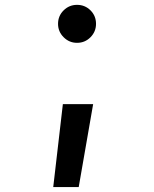

<svg xmlns="http://www.w3.org/2000/svg" viewBox="-20 -547 626 780"><path d="M293 -373Q261.2 -373 238.5 -395.8Q215.8 -418.5 215.8 -450.2Q215.8 -482.4 238.5 -504.9Q261.2 -527.3 293 -527.3Q325.2 -527.3 347.7 -504.9Q370.1 -482.4 370.1 -450.2Q370.1 -418.5 347.7 -395.8Q325.2 -373 293 -373ZM196.3 212.9 235.4 -124H358.4L299.8 212.9Z"/></svg>

Font: Cascadia Mono Medium
Style: Regular
Weight: 500
Monospace: yes
Designer: Aaron Bell
Foundry: Saja Typeworks
Version: Version 2407.024